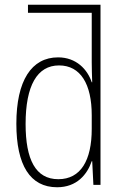

<svg xmlns="http://www.w3.org/2000/svg" viewBox="-20 -780 519 810"><path d="M221 10C304 10 348 -44 367 -100H369L374 0H404V-760H98V-726H367V-517C367 -490 368 -463 369 -433H367C349 -487 302 -538 225 -538C113 -538 49 -440 49 -258C49 -83 107 10 221 10ZM226 -24C130 -24 88 -107 88 -257C88 -419 137 -504 229 -504C320 -504 367 -425 367 -294V-236C367 -104 321 -24 226 -24Z"/></svg>

Font: Noto Sans Condensed ExtraLight
Style: Regular
Weight: 200
Width: 3
Designer: Monotype Design Team
Foundry: Monotype Imaging Inc.
Version: Version 2.013